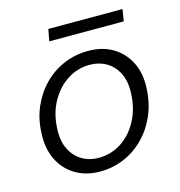

<svg xmlns="http://www.w3.org/2000/svg" viewBox="-101 -745 794 847"><g transform="rotate(-15 296.5 -321.5)"><path d="M253 12Q190 12 141.5 -17Q93 -46 68 -98.5Q43 -151 47 -218Q49 -283 73 -337.5Q97 -392 136.5 -432Q176 -472 228 -494Q280 -516 339 -516Q404 -516 451.5 -487.5Q499 -459 524.5 -408Q550 -357 546 -289Q543 -223 519.5 -168.5Q496 -114 456.5 -73.5Q417 -33 365 -10.5Q313 12 253 12ZM262 -48Q320 -48 366.5 -78Q413 -108 442 -161.5Q471 -215 474 -284Q477 -340 458 -378Q439 -416 405.5 -435.5Q372 -455 330 -455Q274 -455 227.5 -425Q181 -395 151.5 -342Q122 -289 119 -220Q116 -164 135 -126Q154 -88 187.5 -68Q221 -48 262 -48ZM185 -601 195 -655H534L525 -601Z"/></g></svg>

Font: DM Sans Light
Style: Italic
Weight: 300
Italic angle: -10°
Designer: Colophon Foundry, Jonny Pinhorn
Foundry: Colophon Foundry
Version: Version 4.004;gftools[0.9.30]